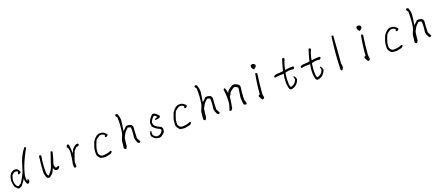

<svg xmlns="http://www.w3.org/2000/svg" viewBox="102 -2055 7796 3412"><g transform="rotate(-20 4000.0 -348.5)"><path d="M312.5 -468.8Q357.4 -585.9 431.6 -677.7Q451.2 -679.7 459 -660.2Q377 -517.6 316.4 -363.3Q289.1 -287.1 271.5 -210.9Q259.8 -152.3 275.4 -97.7Q287.1 -109.4 293 -128.9Q308.6 -121.1 312.5 -93.8Q306.6 -72.3 294.9 -54.7Q279.3 -43 261.7 -48.8Q228.5 -97.7 232.4 -158.2Q197.3 -99.6 152.3 -46.9Q128.9 -37.1 109.4 -23.4Q87.9 -21.5 72.3 -31.2Q44.9 -56.6 25.4 -84Q9.8 -136.7 7.8 -197.3Q13.7 -271.5 50.8 -324.2Q80.1 -351.6 117.2 -363.3Q140.6 -363.3 164.1 -363.3Q207 -335.9 220.7 -287.1Q197.3 -257.8 162.1 -261.7Q166 -283.2 177.7 -314.5Q152.3 -330.1 123 -326.2Q89.8 -314.5 66.4 -285.2Q39.1 -226.6 41 -166Q44.9 -115.2 74.2 -78.1Q85.9 -64.5 103.5 -64.5Q128.9 -78.1 154.3 -97.7Q209 -181.6 250 -271.5Q279.3 -371.1 312.5 -468.8Z M625 -447.3Q646.5 -453.1 664.1 -437.5Q634.8 -277.3 638.7 -115.2Q642.6 -84 662.1 -56.6Q718.8 -105.5 750 -169.9Q796.9 -308.6 843.8 -447.3Q863.3 -451.2 877 -433.6Q853.5 -326.2 816.4 -222.7Q810.5 -175.8 837.9 -142.6Q871.1 -164.1 898.4 -156.2Q896.5 -119.1 859.4 -103.5Q834 -99.6 812.5 -107.4Q789.1 -130.9 783.2 -158.2Q765.6 -127 752 -93.8Q718.8 -43 668 -17.6Q644.5 -19.5 627 -31.2Q597.7 -84 595.7 -146.5Q603.5 -300.8 625 -447.3Z M1138.7 -410.2Q1144.5 -439.5 1158.2 -460.9Q1177.7 -464.8 1191.4 -445.3Q1203.1 -359.4 1207 -281.2Q1218.8 -318.4 1236.3 -351.6Q1273.4 -396.5 1318.4 -416H1343.8Q1357.4 -408.2 1357.4 -392.6Q1347.7 -377 1335.9 -367.2H1304.7Q1275.4 -341.8 1250 -310.5Q1212.9 -222.7 1185.5 -128.9Q1183.6 -85.9 1185.5 -41Q1168 -21.5 1144.5 -35.2Q1136.7 -66.4 1138.7 -97.7Q1162.1 -205.1 1171.9 -318.4Q1169.9 -365.2 1156.2 -408.2Q1146.5 -408.2 1138.7 -410.2Z M1746.1 -451.2Q1779.3 -455.1 1816.4 -451.2Q1865.2 -435.5 1898.4 -390.6Q1894.5 -365.2 1869.1 -353.5Q1851.6 -351.6 1839.8 -361.3Q1843.8 -375 1851.6 -388.7Q1834 -412.1 1804.7 -418Q1779.3 -421.9 1757.8 -416Q1714.8 -392.6 1681.6 -359.4Q1648.4 -289.1 1628.9 -214.8Q1623 -173.8 1623 -128.9Q1630.9 -105.5 1648.4 -84Q1664.1 -72.3 1685.5 -64.5Q1777.3 -62.5 1849.6 -95.7Q1863.3 -91.8 1865.2 -74.2Q1853.5 -56.6 1835.9 -44.9Q1787.1 -31.2 1736.3 -23.4Q1685.5 -23.4 1642.6 -35.2Q1605.5 -66.4 1587.9 -111.3Q1582 -179.7 1597.7 -246.1Q1615.2 -298.8 1634.8 -349.6Q1664.1 -398.4 1707 -431.6Q1728.5 -441.4 1746.1 -451.2Z M2142.6 -660.2Q2150.4 -671.9 2164.1 -675.8L2191.4 -662.1Q2212.9 -607.4 2214.8 -546.9Q2205.1 -447.3 2185.5 -345.7Q2218.8 -371.1 2259.8 -414.1Q2308.6 -423.8 2353.5 -400.4Q2371.1 -382.8 2378.9 -357.4Q2369.1 -246.1 2367.2 -144.5Q2388.7 -105.5 2406.2 -70.3Q2394.5 -52.7 2373 -50.8Q2357.4 -64.5 2347.7 -76.2Q2328.1 -119.1 2320.3 -166Q2337.9 -265.6 2332 -361.3Q2304.7 -375 2277.3 -377Q2240.2 -345.7 2210.9 -310.5Q2187.5 -271.5 2168 -230.5Q2154.3 -152.3 2148.4 -70.3Q2134.8 -52.7 2125 -31.2Q2093.8 -31.2 2087.9 -62.5Q2093.8 -134.8 2103.5 -201.2Q2128.9 -255.9 2148.4 -314.5Q2173.8 -459 2168 -613.3Q2144.5 -630.9 2142.6 -660.2Z M2767.6 -453.1Q2798.8 -460.9 2824.2 -441.4Q2855.5 -418 2882.8 -386.7Q2884.8 -369.1 2875 -353.5Q2834 -334 2787.1 -337.9Q2777.3 -345.7 2783.2 -355.5Q2810.5 -363.3 2835.9 -377Q2822.3 -400.4 2798.8 -414.1Q2783.2 -416 2771.5 -406.2Q2734.4 -371.1 2714.8 -324.2Q2710.9 -285.2 2732.4 -252Q2781.2 -209 2845.7 -185.5Q2855.5 -169.9 2863.3 -152.3Q2863.3 -121.1 2857.4 -89.8Q2822.3 -43 2773.4 -19.5Q2750 -17.6 2728.5 -15.6Q2691.4 -23.4 2660.2 -41Q2636.7 -62.5 2619.1 -84Q2609.4 -115.2 2617.2 -148.4Q2625 -166 2636.7 -181.6Q2646.5 -185.5 2650.4 -175.8Q2644.5 -142.6 2648.4 -109.4Q2668 -68.4 2714.8 -54.7Q2744.1 -54.7 2769.5 -64.5Q2810.5 -87.9 2826.2 -127Q2824.2 -146.5 2814.5 -158.2Q2738.3 -187.5 2687.5 -246.1Q2675.8 -285.2 2679.7 -326.2Q2705.1 -402.3 2767.6 -453.1Z M3246.1 -451.2Q3279.3 -455.1 3316.4 -451.2Q3365.2 -435.5 3398.4 -390.6Q3394.5 -365.2 3369.1 -353.5Q3351.6 -351.6 3339.8 -361.3Q3343.8 -375 3351.6 -388.7Q3334 -412.1 3304.7 -418Q3279.3 -421.9 3257.8 -416Q3214.8 -392.6 3181.6 -359.4Q3148.4 -289.1 3128.9 -214.8Q3123 -173.8 3123 -128.9Q3130.9 -105.5 3148.4 -84Q3164.1 -72.3 3185.5 -64.5Q3277.3 -62.5 3349.6 -95.7Q3363.3 -91.8 3365.2 -74.2Q3353.5 -56.6 3335.9 -44.9Q3287.1 -31.2 3236.3 -23.4Q3185.5 -23.4 3142.6 -35.2Q3105.5 -66.4 3087.9 -111.3Q3082 -179.7 3097.7 -246.1Q3115.2 -298.8 3134.8 -349.6Q3164.1 -398.4 3207 -431.6Q3228.5 -441.4 3246.1 -451.2Z M3642.6 -660.2Q3650.4 -671.9 3664.1 -675.8L3691.4 -662.1Q3712.9 -607.4 3714.8 -546.9Q3705.1 -447.3 3685.5 -345.7Q3718.8 -371.1 3759.8 -414.1Q3808.6 -423.8 3853.5 -400.4Q3871.1 -382.8 3878.9 -357.4Q3869.1 -246.1 3867.2 -144.5Q3888.7 -105.5 3906.2 -70.3Q3894.5 -52.7 3873 -50.8Q3857.4 -64.5 3847.7 -76.2Q3828.1 -119.1 3820.3 -166Q3837.9 -265.6 3832 -361.3Q3804.7 -375 3777.3 -377Q3740.2 -345.7 3710.9 -310.5Q3687.5 -271.5 3668 -230.5Q3654.3 -152.3 3648.4 -70.3Q3634.8 -52.7 3625 -31.2Q3593.8 -31.2 3587.9 -62.5Q3593.8 -134.8 3603.5 -201.2Q3628.9 -255.9 3648.4 -314.5Q3673.8 -459 3668 -613.3Q3644.5 -630.9 3642.6 -660.2Z M4287.1 -453.1Q4306.6 -455.1 4326.2 -453.1Q4367.2 -441.4 4398.4 -414.1Q4402.3 -398.4 4412.1 -380.9Q4394.5 -253.9 4390.6 -134.8Q4404.3 -101.6 4414.1 -62.5Q4402.3 -54.7 4394.5 -43Q4367.2 -48.8 4353.5 -64.5Q4343.8 -123 4343.8 -193.4Q4355.5 -285.2 4369.1 -369.1Q4343.8 -402.3 4298.8 -406.2Q4250 -384.8 4210.9 -341.8Q4197.3 -304.7 4171.9 -273.4Q4160.2 -168 4138.7 -62.5Q4125 -46.9 4113.3 -31.2Q4089.8 -29.3 4080.1 -46.9Q4109.4 -111.3 4119.1 -187.5Q4127 -312.5 4109.4 -423.8Q4117.2 -451.2 4140.6 -445.3Q4162.1 -396.5 4164.1 -341.8Q4175.8 -359.4 4181.6 -377Q4226.6 -423.8 4287.1 -453.1Z M4685.5 -127Q4699.2 -328.1 4736.3 -509.8Q4761.7 -513.7 4771.5 -492.2Q4744.1 -310.5 4730.5 -130.9Q4732.4 -93.8 4740.2 -52.7Q4724.6 -27.3 4699.2 -27.3Q4673.8 -60.5 4658.2 -97.7Q4656.2 -115.2 4666 -127Q4675.8 -127 4685.5 -127ZM4707 -668Q4728.5 -687.5 4765.6 -677.7Q4781.2 -668 4793 -650.4Q4789.1 -634.8 4787.1 -619.1Q4765.6 -591.8 4734.4 -584Q4716.8 -605.5 4703.1 -632.8Q4705.1 -650.4 4707 -668Z M5273.4 -587.9Q5283.2 -601.6 5300.8 -595.7Q5310.5 -587.9 5316.4 -576.2Q5273.4 -486.3 5257.8 -384.8Q5332 -396.5 5406.2 -396.5Q5421.9 -390.6 5425.8 -375Q5416 -361.3 5402.3 -345.7Q5322.3 -361.3 5246.1 -335.9Q5226.6 -228.5 5232.4 -121.1Q5234.4 -91.8 5250 -64.5Q5277.3 -70.3 5302.7 -84Q5351.6 -119.1 5365.2 -169.9Q5361.3 -199.2 5353.5 -222.7Q5359.4 -228.5 5367.2 -226.6Q5392.6 -197.3 5400.4 -158.2Q5382.8 -95.7 5328.1 -52.7Q5289.1 -27.3 5242.2 -21.5Q5224.6 -29.3 5212.9 -41Q5187.5 -121.1 5193.4 -209Q5195.3 -271.5 5210.9 -328.1Q5127 -332 5041 -316.4Q5033.2 -328.1 5033.2 -341.8Q5050.8 -363.3 5082 -367.2Q5148.4 -367.2 5214.8 -378.9Q5240.2 -484.4 5273.4 -587.9Z M5773.4 -587.9Q5783.2 -601.6 5800.8 -595.7Q5810.5 -587.9 5816.4 -576.2Q5773.4 -486.3 5757.8 -384.8Q5832 -396.5 5906.2 -396.5Q5921.9 -390.6 5925.8 -375Q5916 -361.3 5902.3 -345.7Q5822.3 -361.3 5746.1 -335.9Q5726.6 -228.5 5732.4 -121.1Q5734.4 -91.8 5750 -64.5Q5777.3 -70.3 5802.7 -84Q5851.6 -119.1 5865.2 -169.9Q5861.3 -199.2 5853.5 -222.7Q5859.4 -228.5 5867.2 -226.6Q5892.6 -197.3 5900.4 -158.2Q5882.8 -95.7 5828.1 -52.7Q5789.1 -27.3 5742.2 -21.5Q5724.6 -29.3 5712.9 -41Q5687.5 -121.1 5693.4 -209Q5695.3 -271.5 5710.9 -328.1Q5627 -332 5541 -316.4Q5533.2 -328.1 5533.2 -341.8Q5550.8 -363.3 5582 -367.2Q5648.4 -367.2 5714.8 -378.9Q5740.2 -484.4 5773.4 -587.9Z M6236.3 -669.9Q6253.9 -675.8 6269.5 -666Q6253.9 -416 6230.5 -152.3Q6240.2 -121.1 6238.3 -76.2Q6226.6 -52.7 6210.9 -31.2Q6191.4 -33.2 6183.6 -48.8Q6191.4 -363.3 6236.3 -669.9Z M6685.5 -127Q6699.2 -328.1 6736.3 -509.8Q6761.7 -513.7 6771.5 -492.2Q6744.1 -310.5 6730.5 -130.9Q6732.4 -93.8 6740.2 -52.7Q6724.6 -27.3 6699.2 -27.3Q6673.8 -60.5 6658.2 -97.7Q6656.2 -115.2 6666 -127Q6675.8 -127 6685.5 -127ZM6707 -668Q6728.5 -687.5 6765.6 -677.7Q6781.2 -668 6793 -650.4Q6789.1 -634.8 6787.1 -619.1Q6765.6 -591.8 6734.4 -584Q6716.8 -605.5 6703.1 -632.8Q6705.1 -650.4 6707 -668Z M7246.1 -451.2Q7279.3 -455.1 7316.4 -451.2Q7365.2 -435.5 7398.4 -390.6Q7394.5 -365.2 7369.1 -353.5Q7351.6 -351.6 7339.8 -361.3Q7343.8 -375 7351.6 -388.7Q7334 -412.1 7304.7 -418Q7279.3 -421.9 7257.8 -416Q7214.8 -392.6 7181.6 -359.4Q7148.4 -289.1 7128.9 -214.8Q7123 -173.8 7123 -128.9Q7130.9 -105.5 7148.4 -84Q7164.1 -72.3 7185.5 -64.5Q7277.3 -62.5 7349.6 -95.7Q7363.3 -91.8 7365.2 -74.2Q7353.5 -56.6 7335.9 -44.9Q7287.1 -31.2 7236.3 -23.4Q7185.5 -23.4 7142.6 -35.2Q7105.5 -66.4 7087.9 -111.3Q7082 -179.7 7097.7 -246.1Q7115.2 -298.8 7134.8 -349.6Q7164.1 -398.4 7207 -431.6Q7228.5 -441.4 7246.1 -451.2Z M7642.6 -660.2Q7650.4 -671.9 7664.1 -675.8L7691.4 -662.1Q7712.9 -607.4 7714.8 -546.9Q7705.1 -447.3 7685.5 -345.7Q7718.8 -371.1 7759.8 -414.1Q7808.6 -423.8 7853.5 -400.4Q7871.1 -382.8 7878.9 -357.4Q7869.1 -246.1 7867.2 -144.5Q7888.7 -105.5 7906.2 -70.3Q7894.5 -52.7 7873 -50.8Q7857.4 -64.5 7847.7 -76.2Q7828.1 -119.1 7820.3 -166Q7837.9 -265.6 7832 -361.3Q7804.7 -375 7777.3 -377Q7740.2 -345.7 7710.9 -310.5Q7687.5 -271.5 7668 -230.5Q7654.3 -152.3 7648.4 -70.3Q7634.8 -52.7 7625 -31.2Q7593.8 -31.2 7587.9 -62.5Q7593.8 -134.8 7603.5 -201.2Q7628.9 -255.9 7648.4 -314.5Q7673.8 -459 7668 -613.3Q7644.5 -630.9 7642.6 -660.2Z"/></g></svg>

Font: BoLeHuaiShuti
Style: Regular
Weight: 400
Designer: Aston.linsen@gmail.com
Foundry: BoLe
Version: Version 1.00 June 15, 2016, initial release